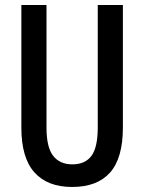

<svg xmlns="http://www.w3.org/2000/svg" viewBox="-20 -734 574 764"><path d="M469 -227Q469 -105 418 -47.5Q367 10 267 10Q169 10 117 -48Q65 -106 65 -226V-714H165V-226Q165 -148 191.5 -114Q218 -80 268 -80Q319 -80 344 -114Q369 -148 369 -227V-714H469Z"/></svg>

Font: Noto Sans Thai Looped ExtraCondensed Medium
Style: Regular
Weight: 500
Width: 2
Designer: Sasikarn Vongin, Ben Mitchell
Foundry: The Fontpad Ltd
Version: Version 1.001; ttfautohint (v1.8.4.7-5d5b)